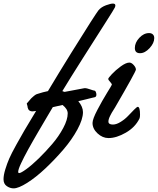

<svg xmlns="http://www.w3.org/2000/svg" viewBox="-150 -748 878 1068"><path d="M488.8 -706.1Q485.4 -698.2 435.1 -619.4Q384.8 -540.5 312 -426Q239.3 -311.5 196.8 -241.2Q198.7 -240.7 202.6 -239Q206.5 -237.3 209 -236.8Q314.5 -256.3 315.9 -256.8Q319.8 -257.8 322.8 -257.8Q331.5 -257.8 350.3 -251.2Q369.1 -244.6 377.9 -243.2Q380.4 -242.7 383.3 -235.6Q386.2 -228.5 386.2 -221.7Q386.2 -209 376 -207Q373.5 -206.5 362.3 -203.9Q351.1 -201.2 327.9 -195.3Q304.7 -189.5 285.6 -185.1Q311.5 -154.3 311.5 -124Q311.5 -85 280.8 -28.1Q250 28.8 202.1 84.5Q154.3 140.1 101.8 189.5Q49.3 238.8 1 269.3Q-47.4 299.8 -74.2 299.8Q-93.8 299.8 -112.1 287.4Q-130.4 274.9 -130.4 249Q-130.4 226.1 -120.4 193.6Q-110.4 161.1 -98.6 134Q-86.9 106.9 -58.8 56.2Q-30.8 5.4 -14.2 -22.5Q2.4 -50.3 42 -116.2Q47.9 -126 50.8 -130.9Q37.1 -128.4 31.2 -128.4Q22.5 -128.4 16.1 -131.8Q9.8 -135.3 7.3 -140.6Q4.9 -146 3.9 -149.9Q2.9 -153.8 2.9 -157.2Q2.9 -159.2 1 -164.1Q-1 -168.9 -1 -170.9Q-1 -174.8 2.9 -176.8Q6.8 -180.2 12.9 -188.5Q19 -196.8 22.9 -200.2Q24.4 -201.7 29.5 -206.3Q34.7 -210.9 38.1 -213.9Q41.5 -216.8 46.1 -220Q50.8 -223.1 53.7 -224.1Q55.7 -224.6 65.7 -227.8Q75.7 -231 89.6 -234.9Q103.5 -238.8 116.7 -241.2Q179.2 -345.7 246.1 -453.4Q313 -561 352.5 -622.6Q392.1 -684.1 397.9 -690.9Q413.1 -709 439.9 -718.8Q466.8 -728.5 478.5 -728Q491.7 -728 491.7 -717.3Q491.7 -712.9 488.8 -706.1ZM226.6 -117.2Q226.6 -141.6 197.8 -164.1L143.6 -151.9Q135.3 -138.2 117.9 -108.6Q100.6 -79.1 89.6 -60.5Q78.6 -42 61.5 -12.7Q44.4 16.6 33 36.6Q21.5 56.6 7.6 81.8Q-6.3 106.9 -15.4 124.8Q-24.4 142.6 -32.7 160.2Q-41 177.7 -44.9 189.5Q-48.8 201.2 -48.8 207.5Q-48.8 214.8 -43.5 214.8Q-33.7 214.8 -3.2 192.6Q27.3 170.4 65.7 133.1Q104 95.7 140.4 53.2Q176.8 10.7 201.7 -35.9Q226.6 -82.5 226.6 -117.2ZM708 -536.1Q708 -508.3 682.1 -480.2Q656.2 -452.1 628.9 -452.1Q600.1 -452.1 600.1 -481Q600.1 -510.7 624.8 -537.4Q649.4 -564 679.2 -564Q692.4 -564 700.2 -556.6Q708 -549.3 708 -536.1ZM628.9 -109.9Q628.9 -95.2 626 -88.9Q602.1 -40 549.8 -10Q497.6 20 453.6 20Q420.4 20 392.6 -5.9Q364.7 -31.7 364.7 -64Q364.7 -85.4 391.6 -136.7Q418.5 -188 445.3 -231.4Q472.2 -274.9 472.2 -276.9Q472.2 -282.2 462.2 -293Q452.1 -303.7 452.1 -309.1Q452.1 -314 472.4 -335.7Q492.7 -357.4 521.7 -378.7Q550.8 -399.9 569.8 -399.9Q581.5 -399.9 593.8 -386.2Q606 -372.6 606 -360.8Q606 -350.1 489.7 -149.9Q488.3 -147 481.7 -137Q475.1 -127 471.4 -120.4Q467.8 -113.8 462.9 -104.2Q458 -94.7 455.6 -86.7Q453.1 -78.6 453.1 -71.8Q453.1 -55.2 478 -55.2Q498 -55.2 522.2 -70.6Q546.4 -85.9 563.7 -104.5Q581.1 -123 596.4 -138.4Q611.8 -153.8 616.2 -153.8Q628.9 -153.8 628.9 -109.9Z"/></svg>

Font: Yellowtail
Style: Regular
Weight: 400
Designer: Astigmatic (AOETI)
Foundry: Astigmatic (AOETI)
Version: Version 1.000